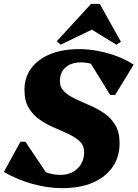

<svg xmlns="http://www.w3.org/2000/svg" viewBox="-36 -961 714 997"><path d="M287 16Q211 16 132.5 -6Q54 -28 -16 -68L70 -225H96L202 -67Q236 -53 279 -53Q333 -53 367 -86.5Q401 -120 401 -172Q401 -205 378.5 -226.5Q356 -248 321 -264.5Q286 -281 246 -298Q206 -315 171 -339Q136 -363 113.5 -400Q91 -437 91 -494Q91 -559 126 -606.5Q161 -654 225 -680Q289 -706 376 -706Q423 -706 475 -696Q527 -686 575 -667.5Q623 -649 658 -625L562 -468H536L436 -630Q412 -637 384 -637Q334 -637 304.5 -611Q275 -585 275 -540Q275 -507 297.5 -485.5Q320 -464 355 -447.5Q390 -431 430 -414Q470 -397 505 -373Q540 -349 562.5 -312Q585 -275 585 -218Q585 -146 548.5 -93.5Q512 -41 445.5 -12.5Q379 16 287 16ZM279 -729 259 -747 437 -941H482L592 -744L568 -729L441 -807Z"/></svg>

Font: Platypi ExtraBold
Style: Italic
Weight: 800
Italic angle: -13°
Designer: David Sargent
Foundry: Bolt Cutter Type
Version: Version 1.200; ttfautohint (v1.8.4.7-5d5b)